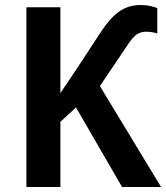

<svg xmlns="http://www.w3.org/2000/svg" viewBox="-20 -743 660 763"><path d="M538 -723Q561 -723 577.5 -719Q594 -715 605 -711V-610Q597 -613 584.5 -615Q572 -617 560 -617Q542 -617 526.5 -608Q511 -599 493 -573L377 -401L620 0H465L282 -316L220 -259V0H85V-714H220V-373Q239 -401 259 -431Q279 -461 297 -488L375 -607Q400 -646 424 -671.5Q448 -697 475.5 -710Q503 -723 538 -723Z"/></svg>

Font: Noto Sans Display SemiBold
Style: Regular
Weight: 600
Designer: Monotype Design Team
Foundry: Monotype Imaging Inc.
Version: Version 2.003